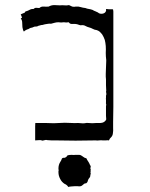

<svg xmlns="http://www.w3.org/2000/svg" viewBox="-20 -575 596 765"><path d="M254.9 -554.7Q260.7 -551.8 267.6 -548.8Q275.4 -546.9 282.2 -548.8Q292 -549.8 300.8 -546.9Q310.5 -543.9 320.3 -543Q327.1 -540 335 -539.1Q341.8 -538.1 349.6 -535.2Q353.5 -532.2 359.4 -530.3Q365.2 -528.3 370.1 -525.4Q377 -518.6 388.7 -520.5Q399.4 -522.5 402.3 -531.2Q403.3 -533.2 402.3 -536.1Q401.4 -539.1 404.3 -539.1Q409.2 -538.1 414.1 -538.1Q419.9 -538.1 424.8 -538.1Q429.7 -539.1 430.7 -536.1Q431.6 -533.2 431.6 -529.3Q431.6 -526.4 431.6 -524.4Q431.6 -521.5 431.6 -519.5Q431.6 -517.6 431.6 -516.6Q431.6 -515.6 431.6 -513.7Q431.6 -460.9 431.6 -408.2Q431.6 -354.5 431.6 -301.8Q431.6 -301.8 431.6 -301.8Q431.6 -300.8 431.6 -300.8Q431.6 -278.3 431.6 -255.9Q431.6 -233.4 431.6 -210.9Q431.6 -179.7 431.6 -149.4Q431.6 -119.1 430.7 -88.9Q430.7 -77.1 430.7 -65.4Q431.6 -53.7 429.7 -43Q428.7 -34.2 422.9 -28.3Q417 -23.4 414.1 -15.6Q408.2 -16.6 401.4 -15.6Q395.5 -15.6 389.6 -15.6Q382.8 -16.6 375 -15.6Q368.2 -14.6 360.4 -15.6Q321.3 -14.6 281.2 -14.6Q242.2 -15.6 203.1 -15.6Q194.3 -15.6 185.5 -15.6Q176.8 -15.6 168.9 -16.6Q163.1 -18.6 158.2 -16.6Q154.3 -15.6 149.4 -14.6Q142.6 -17.6 134.8 -16.6Q127 -16.6 120.1 -15.6Q120.1 -19.5 120.1 -23.4Q120.1 -27.3 120.1 -31.2Q120.1 -31.2 120.1 -31.2Q120.1 -31.2 120.1 -31.2Q120.1 -37.1 120.1 -43Q120.1 -47.9 120.1 -53.7Q120.1 -54.7 120.1 -55.7Q120.1 -56.6 120.1 -57.6Q120.1 -59.6 120.1 -60.5Q120.1 -62.5 120.1 -63.5Q120.1 -66.4 120.1 -69.3Q120.1 -71.3 120.1 -74.2Q121.1 -77.1 120.1 -81.1Q120.1 -85.9 125 -85Q142.6 -85 160.2 -85Q177.7 -85 194.3 -84Q206.1 -84 216.8 -85Q227.5 -85 238.3 -85.9Q251 -85 264.6 -85Q277.3 -84 291 -85Q297.9 -85 303.7 -84Q310.5 -83 317.4 -84Q325.2 -85.9 332 -85Q339.8 -85 347.7 -84Q355.5 -85 364.3 -85Q372.1 -85 379.9 -85Q387.7 -85 394.5 -88.9Q401.4 -93.8 403.3 -99.6Q402.3 -106.4 402.3 -113.3Q402.3 -119.1 402.3 -126Q402.3 -130.9 402.3 -134.8Q402.3 -139.6 402.3 -144.5Q402.3 -147.5 402.3 -151.4Q403.3 -154.3 403.3 -158.2Q401.4 -163.1 402.3 -168Q402.3 -172.9 402.3 -177.7Q401.4 -181.6 402.3 -185.5Q402.3 -188.5 402.3 -192.4Q402.3 -192.4 402.3 -193.4Q402.3 -193.4 402.3 -193.4Q402.3 -194.3 402.3 -194.3Q402.3 -194.3 402.3 -194.3Q402.3 -194.3 402.3 -194.3Q402.3 -195.3 402.3 -195.3Q402.3 -195.3 403.3 -195.3Q403.3 -196.3 403.3 -196.3Q404.3 -200.2 403.3 -205.1Q401.4 -209 403.3 -212.9Q403.3 -223.6 402.3 -235.4Q402.3 -247.1 402.3 -258.8Q401.4 -264.6 401.4 -269.5Q401.4 -274.4 401.4 -280.3Q401.4 -293 402.3 -305.7Q402.3 -318.4 403.3 -332Q403.3 -333 403.3 -334Q403.3 -335 403.3 -335.9Q401.4 -349.6 401.4 -364.3Q402.3 -377.9 401.4 -391.6Q400.4 -404.3 397.5 -416Q393.6 -427.7 386.7 -438.5Q382.8 -443.4 377.9 -448.2Q372.1 -453.1 365.2 -455.1Q356.4 -456.1 349.6 -460Q342.8 -463.9 335 -465.8Q327.1 -467.8 320.3 -471.7Q313.5 -475.6 304.7 -474.6Q299.8 -473.6 295.9 -475.6Q292 -477.5 287.1 -478.5Q279.3 -480.5 268.6 -479.5Q258.8 -478.5 253.9 -486.3Q249 -485.4 244.1 -485.4Q239.3 -485.4 234.4 -486.3Q228.5 -485.4 223.6 -485.4Q217.8 -486.3 212.9 -486.3Q205.1 -486.3 198.2 -484.4Q191.4 -482.4 183.6 -480.5Q175.8 -481.4 167 -479.5Q158.2 -478.5 149.4 -475.6Q143.6 -475.6 138.7 -473.6Q132.8 -472.7 127.9 -469.7Q122.1 -469.7 117.2 -468.8Q112.3 -466.8 107.4 -464.8Q103.5 -464.8 99.6 -462.9Q96.7 -460.9 92.8 -459Q87.9 -458 83 -455.1Q79.1 -453.1 75.2 -449.2Q72.3 -453.1 71.3 -458Q70.3 -462.9 69.3 -466.8Q68.4 -475.6 68.4 -485.4Q68.4 -494.1 62.5 -502Q63.5 -502.9 65.4 -502.9Q66.4 -503.9 67.4 -503.9Q67.4 -507.8 65.4 -510.7Q64.5 -514.6 62.5 -517.6Q65.4 -519.5 68.4 -520.5Q72.3 -521.5 75.2 -523.4Q79.1 -523.4 80.1 -527.3Q81.1 -530.3 85 -530.3Q91.8 -532.2 98.6 -536.1Q105.5 -540 113.3 -539.1Q118.2 -543.9 124 -543.9Q130.9 -543.9 136.7 -543Q144.5 -549.8 154.3 -548.8Q165 -547.9 173.8 -548.8Q184.6 -554.7 196.3 -554.7Q208 -553.7 218.8 -553.7Q227.5 -554.7 237.3 -553.7Q246.1 -552.7 254.9 -554.7ZM291 42Q293.9 42 295.9 42Q297.9 43 300.8 43Q306.6 45.9 311.5 49.8Q317.4 54.7 324.2 55.7Q327.1 62.5 332 69.3Q335.9 75.2 338.9 83Q342.8 86.9 340.8 91.8Q338.9 96.7 341.8 101.6Q341.8 101.6 341.8 102.5Q340.8 103.5 340.8 103.5Q341.8 107.4 340.8 110.4Q339.8 114.3 341.8 117.2Q339.8 121.1 339.8 125Q339.8 129.9 336.9 132.8Q332 137.7 330.1 144.5Q329.1 151.4 323.2 155.3Q318.4 155.3 315.4 157.2Q312.5 160.2 309.6 162.1Q305.7 166 300.8 167Q295.9 168 290 167Q283.2 167 276.4 167Q269.5 168 262.7 168Q259.8 168 255.9 168.9Q254.9 169.9 253.9 169.9Q251 169.9 250 167Q248 164.1 245.1 162.1Q242.2 159.2 238.3 158.2Q225.6 150.4 219.7 137.7Q212.9 125 212.9 111.3Q212.9 109.4 212.9 107.4Q212.9 104.5 213.9 102.5Q212.9 100.6 212.9 99.6Q212.9 97.7 212.9 95.7Q212.9 88.9 214.8 82Q216.8 75.2 220.7 69.3Q223.6 65.4 225.6 59.6Q226.6 54.7 232.4 53.7Q238.3 54.7 243.2 50.8Q247.1 47.9 249 43.9Q256.8 42 265.6 42Q273.4 43 281.2 42Q284.2 42 286.1 42Q289.1 42 291 42Z"/></svg>

Font: YzWr
Style: Regular
Weight: 400
Version: Version 1.0